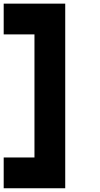

<svg xmlns="http://www.w3.org/2000/svg" viewBox="-20 -853 540 1040"><path d="M333.3 166.7H0V0H166.7V-666.7H0V-833.3H333.3Z"/></svg>

Font: 0xA000-Monochrome
Style: Monochrome
Weight: 400
Version: Version 0.1